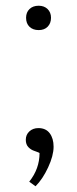

<svg xmlns="http://www.w3.org/2000/svg" viewBox="-20 -522 270 670"><path d="M71 -460Q71 -479 83 -490.5Q95 -502 115 -502Q134 -502 146 -490.5Q158 -479 158 -460Q158 -441 146.5 -429Q135 -417 115 -417Q95 -417 83 -428.5Q71 -440 71 -460ZM82 112Q118 67 118 12Q115 10 110.5 8.5Q106 7 101 5Q88 1 79 -8.5Q70 -18 70 -34Q70 -52 82.5 -63.5Q95 -75 114 -75Q140 -75 153.5 -57Q167 -39 167 -10Q167 21 148 62Q129 103 104 128Z"/></svg>

Font: Taviraj ExtraLight
Style: Regular
Weight: 275
Designer: Katatrad Team
Foundry: CadsonDemak
Version: Version 1.001